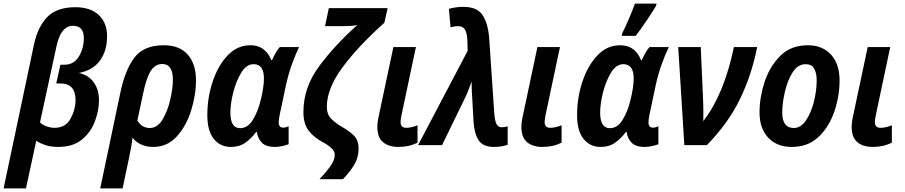

<svg xmlns="http://www.w3.org/2000/svg" viewBox="-64 -805 5021 1065"><path d="M158 -127 249 -547Q273 -662 341 -662Q401 -662 401 -593Q401 -537 373.5 -491.5Q346 -446 293 -446H271L248 -342H271Q355 -342 355 -250Q355 -198 327.5 -147Q300 -96 238 -96Q218 -96 194.5 -104Q171 -112 158 -127ZM80 240 137 -24Q156 -11 186.5 -0.5Q217 10 259 10Q341 10 390.5 -31Q440 -72 462.5 -132Q485 -192 485 -249Q485 -309 455 -349.5Q425 -390 373 -400Q451 -415 490.5 -469Q530 -523 530 -605Q530 -678 484 -721.5Q438 -765 354 -765Q251 -765 198 -710.5Q145 -656 124 -556L-44 240Z M698 -137 729 -282Q747 -371 771.5 -410.5Q796 -450 836 -450Q895 -450 895 -362Q895 -318 881 -255Q867 -192 838.5 -143.5Q810 -95 767 -95Q722 -95 698 -137ZM616 240 651 74Q657 45 662.5 16Q668 -13 671 -41Q689 -18 718 -4Q747 10 786 10Q864 10 916.5 -48Q969 -106 996 -191.5Q1023 -277 1023 -361Q1023 -450 977.5 -502Q932 -554 845 -554Q733 -554 681.5 -485.5Q630 -417 604 -293L492 240Z M1357 -73H1361Q1365 -39 1387.5 -14.5Q1410 10 1462 10Q1482 10 1503 5Q1524 0 1537 -5V-105Q1522 -97 1507 -97Q1482 -97 1482 -126Q1482 -142 1487 -166L1522 -332Q1536 -395 1556 -450.5Q1576 -506 1595 -544H1488Q1476 -531 1464.5 -510.5Q1453 -490 1445 -471H1441Q1408 -554 1325 -554Q1252 -554 1198.5 -497.5Q1145 -441 1115.5 -352Q1086 -263 1086 -166Q1086 -79 1122 -34.5Q1158 10 1216 10Q1264 10 1297 -13.5Q1330 -37 1357 -73ZM1214 -180Q1214 -230 1230 -293Q1246 -356 1274.5 -402.5Q1303 -449 1343 -449Q1400 -449 1400 -369Q1400 -321 1381 -245Q1367 -188 1339 -141Q1311 -94 1268 -94Q1214 -94 1214 -180Z M1838 189Q1876 150 1900.5 109.5Q1925 69 1925 19Q1925 -29 1896 -56Q1867 -83 1828 -104Q1795 -124 1772 -147.5Q1749 -171 1749 -213Q1749 -314 1835.5 -431Q1922 -548 2068 -679L2086 -760H1760L1739 -660H1838Q1857 -660 1878 -661Q1899 -662 1918 -666Q1797 -559 1708 -440Q1619 -321 1619 -184Q1619 -119 1647.5 -81Q1676 -43 1729 -15Q1793 20 1793 52Q1793 84 1766.5 120Q1740 156 1708 189Z M2252 -14V-110Q2216 -96 2190 -96Q2158 -96 2158 -128Q2158 -141 2163 -166L2243 -544H2118L2040 -176Q2029 -129 2029 -101Q2029 -43 2060.5 -16.5Q2092 10 2146 10Q2206 10 2252 -14Z M2752 -2V-104Q2733 -99 2719 -99Q2701 -99 2691.5 -114.5Q2682 -130 2678 -172L2649 -599Q2642 -678 2612 -722.5Q2582 -767 2506 -767Q2465 -767 2426 -756L2435 -654Q2458 -660 2476 -660Q2500 -660 2512.5 -644.5Q2525 -629 2528 -589L2530 -523L2255 0H2388L2515 -261Q2526 -283 2535 -307.5Q2544 -332 2552 -352Q2552 -329 2553 -301.5Q2554 -274 2556 -250L2563 -125Q2568 -61 2592 -25.5Q2616 10 2677 10Q2719 10 2752 -2Z M3051 -14V-110Q3015 -96 2989 -96Q2957 -96 2957 -128Q2957 -141 2962 -166L3042 -544H2917L2839 -176Q2828 -129 2828 -101Q2828 -43 2859.5 -16.5Q2891 10 2945 10Q3005 10 3051 -14Z M3462 -606Q3490 -642 3523.5 -692Q3557 -742 3576 -774L3577 -785H3458Q3447 -754 3425 -702Q3403 -650 3387 -620L3385 -606ZM3408 -73H3412Q3416 -39 3438.5 -14.5Q3461 10 3513 10Q3533 10 3554 5Q3575 0 3588 -5V-105Q3573 -97 3558 -97Q3533 -97 3533 -126Q3533 -142 3538 -166L3573 -332Q3587 -395 3607 -450.5Q3627 -506 3646 -544H3539Q3527 -531 3515.5 -510.5Q3504 -490 3496 -471H3492Q3459 -554 3376 -554Q3303 -554 3249.5 -497.5Q3196 -441 3166.5 -352Q3137 -263 3137 -166Q3137 -79 3173 -34.5Q3209 10 3267 10Q3315 10 3348 -13.5Q3381 -37 3408 -73ZM3265 -180Q3265 -230 3281 -293Q3297 -356 3325.5 -402.5Q3354 -449 3394 -449Q3451 -449 3451 -369Q3451 -321 3432 -245Q3418 -188 3390 -141Q3362 -94 3319 -94Q3265 -94 3265 -180Z M3857 0Q3975 -121 4040 -254.5Q4105 -388 4136 -544H4007Q3952 -281 3837 -133Q3838 -159 3837.5 -190Q3837 -221 3836 -251L3823 -544H3698L3732 0Z M4593 -359Q4593 -450 4545.5 -502Q4498 -554 4417 -554Q4323 -554 4264 -495Q4205 -436 4177 -350Q4149 -264 4149 -182Q4149 -92 4197.5 -41Q4246 10 4327 10Q4419 10 4477.5 -46.5Q4536 -103 4564.5 -188Q4593 -273 4593 -359ZM4275 -181Q4275 -232 4289.5 -295Q4304 -358 4332.5 -403.5Q4361 -449 4405 -449Q4438 -449 4452 -424.5Q4466 -400 4466 -360Q4466 -302 4450.5 -240.5Q4435 -179 4406.5 -137Q4378 -95 4339 -95Q4275 -95 4275 -181Z M4883 -14V-110Q4847 -96 4821 -96Q4789 -96 4789 -128Q4789 -141 4794 -166L4874 -544H4749L4671 -176Q4660 -129 4660 -101Q4660 -43 4691.5 -16.5Q4723 10 4777 10Q4837 10 4883 -14Z"/></svg>

Font: Noto Sans UI SemiCondensed
Style: Bold Italic
Weight: 700
Width: 4
Designer: Monotype Design Team
Foundry: Monotype Imaging Inc.
Version: 1.001